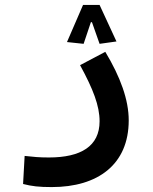

<svg xmlns="http://www.w3.org/2000/svg" viewBox="-20 -532 626 788"><path d="M192.4 235.8C382.3 235.8 508.3 142.6 508.3 -38.1C508.3 -122.1 474.1 -216.3 412.1 -319.3L308.6 -264.6C362.3 -166 388.7 -98.1 388.7 -34.2C388.7 68.4 311.5 114.3 180.7 114.3C138.7 114.3 118.2 111.8 81.1 107.9L74.7 223.1C110.8 232.4 140.1 235.8 192.4 235.8ZM388.7 -511.7H320.8L254.9 -359.4L323.2 -352.1L353 -440.9H357.4L388.7 -352.1L458 -361.8Z"/></svg>

Font: Cascadia Code NF SemiBold
Style: Regular
Weight: 600
Monospace: yes
Designer: Aaron Bell
Foundry: Saja Typeworks
Version: Version 2404.023